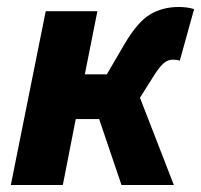

<svg xmlns="http://www.w3.org/2000/svg" viewBox="-20 -530 576 550"><path d="M11 0 111 -498H259L223 -317H286L338 -406Q375 -468 410.5 -489Q446 -510 492 -510Q516 -510 536 -504L495 -356Q491 -358 486.5 -358.5Q482 -359 474 -359Q461 -359 449 -349Q437 -339 420 -312L381 -250L478 0H328L264 -189H197L160 0Z"/></svg>

Font: Source Sans 3 ExtraBold
Style: Italic
Weight: 800
Italic angle: -11°
Version: Version 3.052;hotconv 1.1.0;makeotfexe 2.6.0